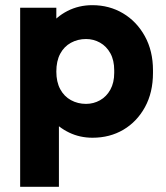

<svg xmlns="http://www.w3.org/2000/svg" viewBox="-20 -523 643 743"><path d="M58 200V-493H198V-384L168 -418Q197 -458 241 -480.5Q285 -503 337 -503Q403 -503 456 -471.5Q509 -440 540.5 -383Q572 -326 572 -251V-241Q572 -165 541 -108.5Q510 -52 457.5 -21Q405 10 338 10Q289 10 247.5 -10Q206 -30 176 -65L208 -101V200ZM313 -121Q342 -121 367 -135Q392 -149 407 -176Q422 -203 422 -241V-251Q422 -290 407 -317Q392 -344 367 -358Q342 -372 313 -372Q281 -372 254.5 -357.5Q228 -343 213 -315Q198 -287 198 -246Q198 -206 213 -178Q228 -150 254.5 -135.5Q281 -121 313 -121Z"/></svg>

Font: SUSE ExtraBold
Style: Regular
Weight: 800
Designer: Rene Bieder
Foundry: SUSE
Version: Version 1.000